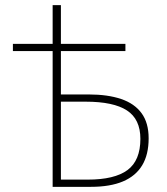

<svg xmlns="http://www.w3.org/2000/svg" viewBox="-20 -724 646 744"><path d="M184 0V-704H216V-358H324Q397 -358 449 -340.5Q501 -323 528.5 -285.5Q556 -248 556 -188Q556 -125 531 -83.5Q506 -42 456.5 -21Q407 0 332 0ZM216 -28H320Q424 -28 474 -65Q524 -102 524 -186Q524 -262 472 -296Q420 -330 312 -330H216ZM30 -526V-554H466V-526Z"/></svg>

Font: Source Sans 3 Variable
Style: Regular
Weight: 200
Designer: Paul D. Hunt
Foundry: Adobe Systems Incorporated
Version: Version 3.026